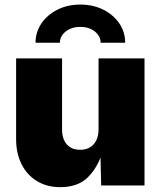

<svg xmlns="http://www.w3.org/2000/svg" viewBox="-20 -792 686 820"><path d="M237.3 7.3Q180.2 7.3 137.5 -18.8Q94.7 -44.9 71.8 -91.3Q48.8 -137.7 48.8 -197.3V-542.5H245.1V-238.8Q245.1 -198.2 265.4 -175.3Q285.6 -152.3 322.8 -152.3Q346.7 -152.3 364.3 -162.8Q381.8 -173.3 391.4 -192.9Q400.9 -212.4 400.9 -239.7V-542.5H597.2V0H412.1L408.7 -140.1H416.5Q397.5 -77.1 355.2 -34.9Q313 7.3 237.3 7.3ZM323.2 -772.5Q377.9 -772.5 421.1 -750.7Q464.4 -729 489.5 -692.1Q514.6 -655.3 514.6 -609.4H409.7Q409.7 -638.2 384.8 -657.7Q359.9 -677.2 323.2 -677.2Q286.1 -677.2 261 -657.7Q235.8 -638.2 235.8 -609.4H131.8Q131.8 -655.3 157 -692.1Q182.1 -729 225.3 -750.7Q268.6 -772.5 323.2 -772.5Z"/></svg>

Font: Inter 16pt Black
Style: Regular
Weight: 900
Version: Version 4.001;git-66647c0bb